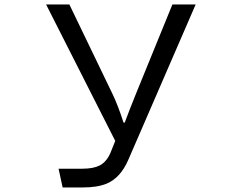

<svg xmlns="http://www.w3.org/2000/svg" viewBox="-20 -805 1040 850"><path d="M184.1 -785.2H287.1L479 -387.2Q502 -339.4 526.9 -262.2H532.2Q553.7 -320.3 582 -390.1L743.2 -785.2H846.2L547.9 -97.2Q513.7 -18.1 452.6 7.8Q411.6 24.9 346.2 24.9H257.3L239.3 -58.1H344.2Q393.1 -58.1 420.9 -72.3Q453.1 -88.9 470.2 -131.3L490.2 -181.2Z"/></svg>

Font: FORM UDPGothic
Style: Regular
Weight: 400
Foundry: Pronama LLC
Version: Version 1.05101